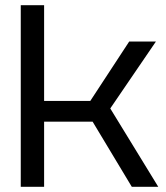

<svg xmlns="http://www.w3.org/2000/svg" viewBox="-20 -720 640 740"><path d="M60 0V-700H150V-331H328L478 -560H581L405 -302L590 0H488L337 -251H150V0Z"/></svg>

Font: Tektur
Style: Regular
Weight: 400
Designer: Adam Jagosz
Foundry: Adam Jagosz
Version: Version 1.005;gftools[0.9.30]